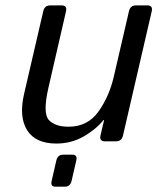

<svg xmlns="http://www.w3.org/2000/svg" viewBox="-20 -533 593 724"><path d="M70.8 -178.7 143.1 -490.7Q147.9 -512.7 169.9 -512.7H211.9Q233.9 -512.7 229 -490.7L162.6 -202.1Q140.6 -106 164.1 -80.6Q187.5 -55.2 238.8 -55.2Q310.5 -55.2 351.1 -112.1Q391.6 -168.9 408.7 -242.2L466.3 -490.7Q471.2 -512.7 493.2 -512.7H535.2Q557.1 -512.7 552.2 -490.7L443.8 -22Q439 0 417 0H376Q354 0 358.9 -22L372.6 -80.6H370.6Q341.8 -44.9 295.2 -18.3Q248.5 8.3 192.4 8.3Q114.3 8.3 82.5 -41.7Q50.8 -91.8 70.8 -178.7ZM189 170.9Q169.4 170.9 174.8 148.9L192.4 72.3Q197.8 50.3 217.3 50.3H253.4Q272.9 50.3 267.6 72.3L250 148.9Q244.6 170.9 225.1 170.9Z"/></svg>

Font: Istok Web
Style: Italic
Weight: 400
Italic angle: -13°
Designer: Andrey V. Panov
Foundry: Andrey V. Panov
Version: Version 1.0.2g